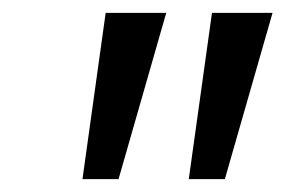

<svg xmlns="http://www.w3.org/2000/svg" viewBox="-20 -734 443 298"><path d="M273 -456 309 -714H403L329 -456ZM108 -456 144 -714H238L164 -456Z"/></svg>

Font: Noto Sans Display
Style: Italic
Weight: 400
Italic angle: -12°
Designer: Monotype Design Team
Foundry: Monotype Imaging Inc.
Version: Version 2.003